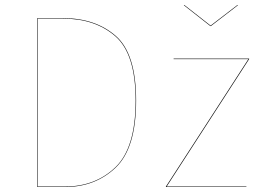

<svg xmlns="http://www.w3.org/2000/svg" viewBox="-20 -753 1058 773"><path d="M528 -348Q528 -157 446 -78.5Q364 0 241 0H130V-680H234Q364 -680 446 -608.5Q528 -537 528 -348ZM132 -678V-2H241Q364 -2 445 -80Q526 -158 526 -348Q526 -536 444.5 -607Q363 -678 234 -678ZM983 -515 651 -2H972V0H648V-2L980 -515H679V-517H983ZM938 -732 829 -648H827L720 -732L722 -733L828 -650L936 -733Z"/></svg>

Font: FiraGO Two
Style: Regular
Weight: 100
Designer: bBox Type
Foundry: bBox Type GmbH
Version: Version 1.001